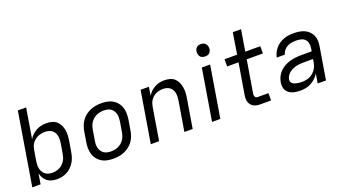

<svg xmlns="http://www.w3.org/2000/svg" viewBox="-58 -1277 3265 1827"><g transform="rotate(-20 1575.0 -363.5)"><path d="M282 8Q254 8 229 1.5Q204 -5 184 -20.5Q164 -36 151 -58.5Q138 -81 133 -106L116 0H32L153 -735H237L187 -433Q201 -455 221 -474Q241 -493 265 -505.5Q289 -518 315 -523Q341 -528 366 -528Q395 -528 422 -520.5Q449 -513 468.5 -495.5Q488 -478 499.5 -454Q511 -430 515.5 -403Q520 -376 518.5 -347.5Q517 -319 512 -290L495 -190Q491 -165 483 -139.5Q475 -114 461 -91Q447 -68 427.5 -48.5Q408 -29 383.5 -16Q359 -3 333 2.5Q307 8 282 8ZM261 -65Q279 -65 297.5 -69Q316 -73 333 -81.5Q350 -90 364.5 -103.5Q379 -117 389 -133Q399 -149 404.5 -166.5Q410 -184 413 -202L430 -302Q433 -321 433.5 -340Q434 -359 430 -377Q426 -395 416.5 -410.5Q407 -426 393 -436Q379 -446 360.5 -450.5Q342 -455 323 -455Q306 -455 288 -451.5Q270 -448 253.5 -441Q237 -434 222 -422Q207 -410 195.5 -394.5Q184 -379 178.5 -361.5Q173 -344 170 -327L153 -227Q150 -207 149 -187Q148 -167 152 -148.5Q156 -130 165.5 -113.5Q175 -97 189.5 -86Q204 -75 222.5 -70Q241 -65 261 -65Z M854 8Q822 8 792 2.5Q762 -3 736.5 -18Q711 -33 693 -56Q675 -79 666 -107.5Q657 -136 656.5 -167Q656 -198 662 -230L678 -330Q683 -357 692.5 -384Q702 -411 719 -435Q736 -459 759.5 -477.5Q783 -496 810 -507.5Q837 -519 864.5 -523.5Q892 -528 919 -528Q951 -528 981 -522.5Q1011 -517 1036.5 -502Q1062 -487 1080.5 -464Q1099 -441 1107.5 -412.5Q1116 -384 1116.5 -353Q1117 -322 1112 -290L1095 -190Q1091 -163 1081.5 -136Q1072 -109 1055 -85Q1038 -61 1014.5 -42.5Q991 -24 964 -12.5Q937 -1 909 3.5Q881 8 854 8ZM854 -65Q873 -65 892 -68.5Q911 -72 928.5 -80.5Q946 -89 961.5 -102Q977 -115 987.5 -131.5Q998 -148 1004 -166Q1010 -184 1013 -202L1030 -302Q1033 -322 1033.5 -341Q1034 -360 1029.5 -378Q1025 -396 1015 -411.5Q1005 -427 990.5 -437Q976 -447 957 -451Q938 -455 919 -455Q900 -455 881.5 -451.5Q863 -448 845 -439.5Q827 -431 812 -418Q797 -405 786 -388.5Q775 -372 769 -354Q763 -336 760 -318L744 -218Q740 -198 739.5 -179Q739 -160 743.5 -142Q748 -124 758 -108.5Q768 -93 783 -83Q798 -73 816.5 -69Q835 -65 854 -65Z M1232 0 1318 -520H1402L1388 -434Q1401 -456 1420.5 -474.5Q1440 -493 1463 -505.5Q1486 -518 1511 -523Q1536 -528 1561 -528Q1589 -528 1616 -520.5Q1643 -513 1662 -495.5Q1681 -478 1692 -453.5Q1703 -429 1707.5 -402Q1712 -375 1710.5 -347Q1709 -319 1704 -290L1656 0H1572L1622 -302Q1625 -321 1625.5 -340Q1626 -359 1622.5 -376.5Q1619 -394 1610 -409.5Q1601 -425 1587 -435.5Q1573 -446 1555 -450.5Q1537 -455 1518 -455Q1501 -455 1483.5 -451.5Q1466 -448 1449.5 -440.5Q1433 -433 1418.5 -420.5Q1404 -408 1394 -393Q1384 -378 1378.5 -361Q1373 -344 1370 -327L1316 0Z M1852 0 1938 -520H2022L1936 0ZM2004 -608Q1989 -608 1975.5 -613Q1962 -618 1954 -629.5Q1946 -641 1943.5 -655.5Q1941 -670 1943 -685Q1945 -695 1950.5 -705Q1956 -715 1964.5 -721.5Q1973 -728 1983.5 -730.5Q1994 -733 2005 -733Q2020 -733 2033.5 -727.5Q2047 -722 2055 -710.5Q2063 -699 2066 -684.5Q2069 -670 2066 -655Q2064 -645 2058.5 -635Q2053 -625 2044.5 -618.5Q2036 -612 2025.5 -610Q2015 -608 2004 -608Z M2343 0Q2325 0 2307.5 -3Q2290 -6 2275 -14Q2260 -22 2249.5 -35Q2239 -48 2233.5 -64Q2228 -80 2228 -98Q2228 -116 2231 -134L2283 -447H2168V-520H2295L2330 -735H2413L2378 -520H2530V-447H2366L2312 -122Q2310 -113 2311 -104.5Q2312 -96 2315 -88.5Q2318 -81 2326 -77.5Q2334 -74 2342 -74H2450V0Z M2747 8Q2726 8 2705.5 5.5Q2685 3 2666 -3.5Q2647 -10 2631 -22Q2615 -34 2605.5 -51Q2596 -68 2594 -88.5Q2592 -109 2595 -130Q2600 -158 2613 -185.5Q2626 -213 2648 -234.5Q2670 -256 2697 -270.5Q2724 -285 2752.5 -293Q2781 -301 2809.5 -304Q2838 -307 2866 -307H2973L2978 -339Q2982 -364 2977 -387.5Q2972 -411 2955.5 -427Q2939 -443 2915.5 -448.5Q2892 -454 2867 -454Q2845 -454 2822.5 -450.5Q2800 -447 2779 -436Q2758 -425 2742.5 -406Q2727 -387 2723 -365H2640Q2645 -389 2656 -412Q2667 -435 2684 -455Q2701 -475 2723.5 -489.5Q2746 -504 2770 -513Q2794 -522 2818.5 -525Q2843 -528 2867 -528Q2896 -528 2924 -524Q2952 -520 2976.5 -509Q3001 -498 3020.5 -479.5Q3040 -461 3051 -436.5Q3062 -412 3063.5 -384Q3065 -356 3060 -327L3006 0H2922L2938 -97Q2924 -72 2902.5 -51.5Q2881 -31 2855 -17Q2829 -3 2801.5 2.5Q2774 8 2747 8ZM2788 -65Q2808 -65 2828 -68.5Q2848 -72 2866.5 -80.5Q2885 -89 2901 -103Q2917 -117 2929 -134.5Q2941 -152 2947 -171Q2953 -190 2956 -210L2960 -234H2865Q2847 -234 2828.5 -232.5Q2810 -231 2791 -226.5Q2772 -222 2754 -214.5Q2736 -207 2720 -194.5Q2704 -182 2693 -165Q2682 -148 2679 -130Q2677 -117 2681 -105.5Q2685 -94 2694.5 -87Q2704 -80 2715.5 -76Q2727 -72 2739 -69.5Q2751 -67 2763.5 -66Q2776 -65 2788 -65Z"/></g></svg>

Font: Iosevka Aile
Style: Italic
Weight: 400
Italic angle: -9°
Designer: Belleve Invis
Foundry: Belleve Invis
Version: Version 28.0.1; ttfautohint (v1.8.4)